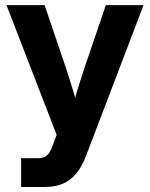

<svg xmlns="http://www.w3.org/2000/svg" viewBox="-20 -536 594 760"><path d="M63.6 204.1V90.3H129.1Q146.3 90.3 157.2 84.8Q168 79.4 175.7 67.5Q183.3 55.5 190 35.9L204.3 -2L5.7 -515.6H156.7L243 -260.9Q257.9 -215.7 271.5 -170Q285.1 -124.3 298.1 -78.8H257.7Q270.1 -124.3 283.7 -170.1Q297.2 -215.9 312.2 -260.9L398.9 -515.6H548.2L321.2 79.4Q304.9 122.5 282.4 150.1Q259.8 177.7 229.3 190.9Q198.8 204.1 158.7 204.1Q135.4 204.1 111.1 204.1Q86.8 204.1 63.6 204.1Z"/></svg>

Font: Inter Khmer Looped
Style: Regular
Weight: 400
Designer: Rasmus Andersson, Sovichet Tep
Foundry: Anagata Design
Version: Version 1.000